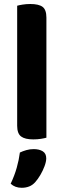

<svg xmlns="http://www.w3.org/2000/svg" viewBox="-20 -679 313 945"><path d="M64.5 -264 208.4 -260.5V-1.3Q199.2 1.4 181.7 4.3Q164.3 7.1 143.8 7.1Q102.9 7.1 83.7 -7.4Q64.5 -21.9 64.5 -60.1ZM208.4 -186.3 64.5 -189.5V-650.8Q73.8 -653.6 91.4 -656.4Q109 -659.3 129.2 -659.3Q171.1 -659.3 189.8 -645.1Q208.4 -630.9 208.4 -592ZM154.1 216.6Q140.4 232.3 123.4 238.8Q106.5 245.3 86.9 245.3Q53.9 245.3 32.5 225.2Q51.5 185.2 62.4 146.4Q73.3 107.7 77.8 71.8Q91.7 65 109.5 59.9Q127.2 54.9 145.7 54.9Q173.1 54.9 190.3 65.6Q207.6 76.3 207.6 100.5Q207.6 116.5 199.2 139.1Q190.7 161.7 178.5 182.4Q166.2 203.2 154.1 216.6Z"/></svg>

Font: Baloo Bhaina 2
Style: Regular
Weight: 400
Designer: Yesha Goshar, Manish Minz, Shuchita Grover and Ek Type
Foundry: Ek Type
Version: Version 1.700